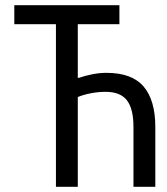

<svg xmlns="http://www.w3.org/2000/svg" viewBox="-20 -718 640 738"><path d="M35 -625V-698H439V-625H279V-419H284Q308.5 -427.5 336 -432.8Q363.5 -438 389 -438Q487.5 -438 532.2 -385.2Q577 -332.5 577 -230V0H493V-230Q493 -300 467.8 -332.5Q442.5 -365 386 -365Q357.5 -365 329 -359.5Q300.5 -354 279 -345V0H195V-625Z"/></svg>

Font: JuliaMono
Style: Regular
Weight: 400
Monospace: yes
Designer: cormullion
Foundry: corm
Version: Version 0.055; ttfautohint (v1.8.4)